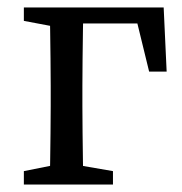

<svg xmlns="http://www.w3.org/2000/svg" viewBox="-20 -495 487 515"><path d="M113 0Q114 -23 114.5 -60Q115 -97 115.5 -137.5Q116 -178 116 -210V-265Q116 -297 115.5 -337.5Q115 -378 114.5 -415.5Q114 -453 113 -475H204Q203 -453 202.5 -415.5Q202 -378 201.5 -337.5Q201 -297 201 -265V-210Q201 -178 201.5 -137.5Q202 -97 202.5 -60Q203 -23 204 0ZM158 -432V-475H419L427 -303H380L338 -475L394 -432ZM44 0V-36L144 -56H167L283 -36V0ZM44 -439V-475H158V-419H150Z"/></svg>

Font: Source Serif 4 Variable
Style: Regular
Weight: 400
Designer: Frank Grießhammer
Foundry: Adobe
Version: Version 4.005;hotconv 1.1.0;makeotfexe 2.6.0